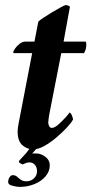

<svg xmlns="http://www.w3.org/2000/svg" viewBox="-20 -577 360 752"><path d="M100 0H128L106 24H122Q140 24 157.5 37Q175 50 175 70Q175 94 158.5 113.5Q142 133 115 144Q88 155 58 155Q48 155 34.5 152Q21 149 16 145Q12 141 12 137Q12 125 17.5 117Q23 109 30 109Q40 109 46.5 115Q53 121 61.5 127Q70 133 83 133Q101 133 113 121.5Q125 110 125 94Q125 77 116 68Q107 59 97 59Q89 59 83 61Q77 63 69 67Q68 67 61 63.5Q54 60 54 56Q54 52 67.5 39Q81 26 100 0ZM115 -414 130 -492Q134 -497 150 -507.5Q166 -518 185 -529.5Q204 -541 219 -549Q234 -557 237 -557Q246 -557 254 -551L229 -414H314Q317 -414 317.5 -410Q318 -406 318 -402Q318 -383 309 -369H220L173 -129Q172 -125 170.5 -113Q169 -101 169 -97Q169 -90 172.5 -83Q176 -76 183 -76Q194 -76 209.5 -90Q225 -104 238 -118.5Q251 -133 252 -136Q257 -136 261.5 -125Q266 -114 266 -109Q260 -97 242.5 -78Q225 -59 201.5 -39Q178 -19 154 -5.5Q130 8 110 8Q86 8 67.5 -8.5Q49 -25 49 -62Q49 -73 52.5 -91.5Q56 -110 58 -120L106 -369H34Q32 -369 32 -372Q32 -377 39 -387Q46 -397 57 -405.5Q68 -414 79 -414Z"/></svg>

Font: Amiri
Style: Bold Italic
Weight: 700
Italic angle: 10°
Designer: Khaled Hosny
Version: Version 0.113